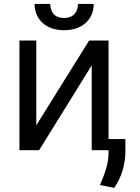

<svg xmlns="http://www.w3.org/2000/svg" viewBox="-20 -747 696 955"><path d="M423.3 -545.5H519.9V-55.4H603.7V11.4Q602.6 58.6 589.3 102.1Q576 145.6 548.3 187.5L477.3 173.3Q486.5 152 494.1 131.9Q501.8 111.9 507.6 92.2Q513.5 72.4 516.7 52.7Q519.9 33 519.9 12.8V0H436.1V-421.9L174.7 0H76.7V-545.5H160.5V-123.6ZM446 -727.3Q446 -698.5 435.7 -674.5Q425.4 -650.6 406.2 -633.2Q387.1 -615.8 359.7 -606.2Q332.4 -596.6 298.3 -596.6Q264.9 -596.6 237.7 -606.2Q210.6 -615.8 191.6 -633.2Q172.6 -650.6 162.3 -674.5Q152 -698.5 152 -727.3H230.1Q230.1 -713.4 233.8 -700.8Q237.6 -688.2 245.6 -678.6Q253.6 -669 266.7 -663.4Q279.8 -657.7 298.3 -657.7Q317.1 -657.7 330.3 -663.4Q343.4 -669 351.7 -678.6Q360.1 -688.2 364 -700.8Q367.9 -713.4 367.9 -727.3Z"/></svg>

Font: Fast_Sans
Style: Regular
Weight: 400
Designer: Rasmus Andersson
Foundry: rsms
Version: Version 3.018;git-588b23468